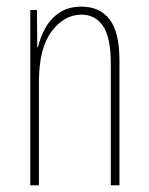

<svg xmlns="http://www.w3.org/2000/svg" viewBox="-20 -557 448 577"><path d="M225 -537Q280 -537 309.5 -498.5Q339 -460 339 -375V0H313V-365Q313 -445 289.5 -479Q266 -513 225 -513Q173 -513 135 -462.5Q97 -412 97 -311V0H71V-527H91L92 -415H94Q101 -445 116.5 -473Q132 -501 158.5 -519Q185 -537 225 -537Z"/></svg>

Font: Noto Sans ExtraCondensed Thin
Style: Regular
Weight: 100
Width: 2
Designer: Monotype Design Team
Foundry: Monotype Imaging Inc.
Version: Version 2.013; ttfautohint (v1.8.4.7-5d5b)